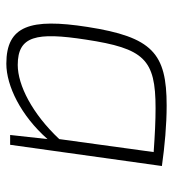

<svg xmlns="http://www.w3.org/2000/svg" viewBox="10 -544 546 606"><g transform="rotate(90 283.0 -241.0)"><path d="M313 -494C148 -494 97 -449 65 -244C37 -64 61 12 181 12C251 12 345 -34 419 -118L406 0H437L504 -479C440 -488 374 -494 313 -494ZM419 -155C339 -70 249 -24 185 -24C93 -24 81 -83 105 -239C133 -423 167 -459 321 -459C362 -459 403 -457 460 -453Z"/></g></svg>

Font: Exo 2 Extra Light
Style: Italic
Weight: 250
Italic angle: -8°
Designer: Natanael Gama
Version: Version 1.001;PS 001.001;hotconv 1.0.88;makeotf.lib2.5.64775